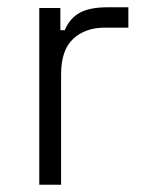

<svg xmlns="http://www.w3.org/2000/svg" viewBox="-20 -508 409 528"><path d="M88 0V-486H146V-425H158Q172 -458 199.5 -473Q227 -488 276 -488H333V-432H269Q214 -432 181 -401Q148 -370 148 -304V0Z"/></svg>

Font: Space 7353
Style: Regular
Weight: 400
Designer: Christine Claussen + Ruben Lyon  (Space 7353)
Version: Version 1.000;FEAKit 1.0